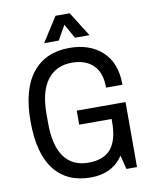

<svg xmlns="http://www.w3.org/2000/svg" viewBox="-96 -954 830 1038"><g transform="rotate(-10 319.0 -435.0)"><path d="M364 -747 320 -826 275 -747H195L281 -882H359L444 -747ZM319 12Q188 12 118.5 -77Q49 -166 49 -343Q49 -518 121 -608Q193 -698 324 -698Q436 -698 504.5 -635Q573 -572 573 -452H483Q483 -535 440.5 -576Q398 -617 324 -617Q237 -617 189 -554Q141 -491 141 -368V-318Q141 -194 186.5 -131.5Q232 -69 319 -69Q404 -69 443.5 -117Q483 -165 483 -264V-280H305V-357H573V0H515L496 -76Q436 12 319 12Z"/></g></svg>

Font: Archivo Narrow
Style: Regular
Weight: 400
Designer: Hector Gatti
Foundry: Omnibus-Type
Version: Version 1.003